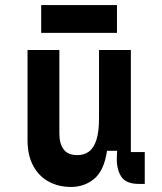

<svg xmlns="http://www.w3.org/2000/svg" viewBox="-20 -728 640 760"><path d="M89 -174V-530H215V-199.2Q215 -159.6 231.8 -136.8Q248.6 -114 286.4 -114Q313.2 -114 332.4 -128.2Q351.6 -142.4 361.8 -174.9Q372 -207.4 372 -260.8V-530H498V-126H553V0H529Q477.6 0 458.9 -30.5Q440.2 -61 442.6 -108L443.6 -131H403.6Q392 -52.6 353 -20.3Q314 12 261 12Q212.2 12 173.3 -8.8Q134.4 -29.6 111.7 -71.3Q89 -113 89 -174ZM443 -708V-598H143V-708Z"/></svg>

Font: Fliege Mono Thin
Style: Regular
Weight: 100
Version: Version 0.020;Glyphs 3.3 (3306)